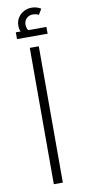

<svg xmlns="http://www.w3.org/2000/svg" viewBox="-102 -969 450 1007"><g transform="rotate(-10 123.0 -466.0)"><path d="M99 0V-726H147V0ZM89 -783Q75 -800 67.5 -816.5Q60 -833 60 -850Q60 -875 72 -893.5Q84 -912 103.5 -922Q123 -932 145 -932Q158 -932 170.5 -928.5Q183 -925 194 -918L176 -888Q168 -893 160.5 -894.5Q153 -896 145 -896Q125 -896 111.5 -883Q98 -870 98 -850Q98 -837 103 -826Q108 -815 120 -801ZM41 -783V-819H204V-783Z"/></g></svg>

Font: Cairo Play Light
Style: Regular
Weight: 300
Version: Version 3.119